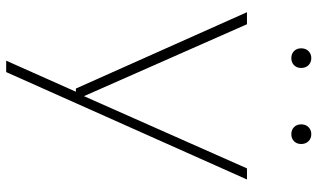

<svg xmlns="http://www.w3.org/2000/svg" viewBox="-218 -564 1003 606"><g transform="rotate(90 283.0 -261.5)"><path d="M260 0 19 -540H57L284 -25.5L512 -540H547L208 220H172L270 0ZM404 -680Q390.5 -680 381.8 -688.5Q373 -697 373 -711Q373 -725.5 381.8 -734.2Q390.5 -743 404 -743Q417.5 -743 426.2 -734.2Q435 -725.5 435 -711Q435 -697 426.2 -688.5Q417.5 -680 404 -680ZM164 -680Q150.5 -680 141.8 -688.5Q133 -697 133 -711Q133 -725.5 141.8 -734.2Q150.5 -743 164 -743Q177.5 -743 186.2 -734.2Q195 -725.5 195 -711Q195 -697 186.2 -688.5Q177.5 -680 164 -680Z"/></g></svg>

Font: Encode Sans Exp Th
Style: Regular
Weight: 100
Width: 7
Designer: Multiple Designers
Foundry: Impallari Type
Version: Version 3.002; ttfautohint (v1.8.3) -l 8 -r 50 -G 200 -x 14 